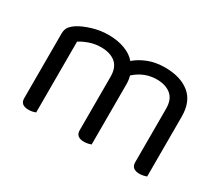

<svg xmlns="http://www.w3.org/2000/svg" viewBox="-93 -674 1001 878"><g transform="rotate(30 408.0 -235.0)"><path d="M661 -314Q661 -363 633 -386Q605 -409 558 -409Q493 -409 442 -363Q448 -343 448 -320V-2Q443 0 432.5 2.5Q422 5 411 5Q368 5 368 -31V-314Q368 -363 340 -386Q312 -409 264 -409Q232 -409 203.5 -399Q175 -389 155 -376V-2Q150 0 140 2.5Q130 5 118 5Q75 5 75 -31V-372Q75 -392 83.5 -405.5Q92 -419 113 -433Q140 -450 181.5 -462.5Q223 -475 265 -475Q314 -475 352 -460.5Q390 -446 410 -421Q436 -444 475 -459.5Q514 -475 564 -475Q645 -475 693 -436.5Q741 -398 741 -318V-2Q736 0 725.5 2.5Q715 5 704 5Q661 5 661 -31V-314Z"/></g></svg>

Font: Baloo Chettan 2
Style: Regular
Weight: 400
Designer: Maithili Shingre, Unnati Kotecha and Ek Type
Foundry: Ek Type
Version: Version 1.640;hotconv 1.0.111;makeotfexe 2.5.65597; ttfautoh